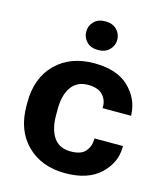

<svg xmlns="http://www.w3.org/2000/svg" viewBox="-112 -822 780 919"><g transform="rotate(15 277.5 -362.0)"><path d="M35.6 -250V-265.6Q35.6 -387.5 107.3 -458.7Q179 -530 297.4 -530Q409.4 -530 468.3 -474Q527.1 -418 531.2 -341.3L532 -332.5H390.6V-338.9Q390.6 -374.8 367.1 -398.6Q343.5 -422.4 296.1 -422.4Q240.5 -422.4 212.3 -382.1Q184.1 -341.8 184.1 -273.7V-241.9Q184.1 -173.6 211.4 -133.2Q238.8 -92.8 295.9 -92.8Q347.9 -92.8 369.1 -118.3Q390.4 -143.8 390.4 -177.2V-182.6H531.5V-176.5Q531.5 -100.1 470.6 -42.7Q409.7 14.6 297.4 14.6Q179.2 14.6 107.4 -56.8Q35.6 -128.2 35.6 -250ZM220 -666.5Q220 -695.6 240.4 -716.6Q260.7 -737.5 296.9 -737.5Q332.5 -737.5 353.1 -716.6Q373.8 -695.6 373.8 -666.5Q373.8 -637.7 353.1 -616.7Q332.5 -595.7 296.6 -595.7Q260.5 -595.7 240.2 -616.7Q220 -637.7 220 -666.5Z"/></g></svg>

Font: RobotoFlex
Style: Regular
Weight: 400
Designer: Berlow after Robertson
Foundry: Google
Version: Version 2.136